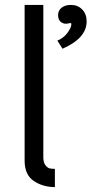

<svg xmlns="http://www.w3.org/2000/svg" viewBox="-20 -760 372 780"><path d="M80 -107V-740H156V-121Q156 -100 164.5 -89Q173 -78 181.5 -76Q190 -74 203 -74V0Q154 0 117 -25Q80 -50 80 -107ZM213 -595Q238 -605 254 -626.5Q270 -648 270 -663Q268 -667 266 -666.5Q264 -666 256 -664.5Q248 -663 242 -664Q216 -670 216 -699Q216 -717 230 -728.5Q244 -740 268 -740Q296 -740 314 -721.5Q332 -703 332 -673Q332 -605 234 -562Z"/></svg>

Font: Easer Grotesk Light
Style: Regular
Weight: 300
Designer: Boardeaser, Bonnie Shaver-Troup, Thomas Jockin
Foundry: Lexend
Version: Version 1.008;Glyphs 3.1.2 (3151)